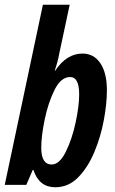

<svg xmlns="http://www.w3.org/2000/svg" viewBox="-27 -780 487 810"><path d="M424 -399Q424 -472 396.5 -513Q369 -554 321 -554Q254 -554 206 -482H204Q211 -503 216 -522Q221 -541 223 -554L267 -760H154L-7 0H84L111 -63H114Q138 10 206 10Q262 10 303 -32Q344 -74 371 -138.5Q398 -203 411 -273Q424 -343 424 -399ZM147 -157Q147 -205 161.5 -275.5Q176 -346 203 -400.5Q230 -455 269 -455Q307 -455 307 -382Q307 -333 292 -263Q277 -193 250.5 -139.5Q224 -86 191 -86Q147 -86 147 -157Z"/></svg>

Font: Noto Sans Display Condensed
Style: Bold Italic
Weight: 700
Width: 3
Designer: Monotype Design team
Foundry: Monotype Imaging Inc.
Version: 1.000